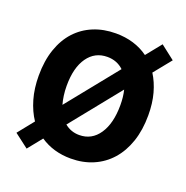

<svg xmlns="http://www.w3.org/2000/svg" viewBox="-131 -813 945 975"><g transform="rotate(20 342.0 -326.0)"><path d="M343 12Q249 12 178 -36L116 41L40 -17L109 -103Q80 -146 63.5 -203Q47 -260 47 -329Q47 -409 68.5 -471.5Q90 -534 129 -576.5Q168 -619 222.5 -641.5Q277 -664 343 -664Q445 -664 518 -611L584 -693L660 -634L584 -540Q610 -499 624.5 -446.5Q639 -394 639 -329Q639 -249 617.5 -186Q596 -123 557 -79Q518 -35 463.5 -11.5Q409 12 343 12ZM198 -329Q198 -301 201.5 -276Q205 -251 211 -230L431 -503Q395 -537 343 -537Q276 -537 237 -482Q198 -427 198 -329ZM343 -115Q410 -115 449 -172.5Q488 -230 488 -329Q488 -374 479 -410L264 -143Q298 -115 343 -115Z"/></g></svg>

Font: TypoPRO Source Sans Pro
Style: Bold
Weight: 700
Designer: Paul D. Hunt
Foundry: Adobe Systems Incorporated
Version: Version 2.020;PS 2.000;hotconv 1.0.86;makeotf.lib2.5.63406